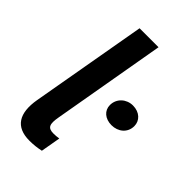

<svg xmlns="http://www.w3.org/2000/svg" viewBox="-220 -800 888 888"><g transform="rotate(45 224.0 -356.0)"><path d="M152 8C180 8 203 5 226 0L243 -97C231 -95 219 -94 208 -94C169 -94 163 -113 172 -164L269 -720H145L45 -151C27 -48 62 8 152 8ZM370 -311C413 -311 448 -339 448 -383C448 -418 420 -446 376 -446C334 -446 299 -415 299 -372C299 -336 328 -311 370 -311Z"/></g></svg>

Font: Fixel Display SemiBold
Style: Italic
Weight: 600
Italic angle: -10°
Designer: AlfaBravo + MacPaw
Foundry: Kyrylo Tkachov, Marchela Mozhyna, Serhii Makarenko, Maria Weinstein, Zakhar Kryvoshyya
Version: Version 1.210;Glyphs 3.2 (3217)